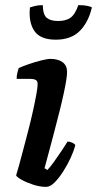

<svg xmlns="http://www.w3.org/2000/svg" viewBox="-20 -730 379 750"><path d="M160 0Q136 0 110 -8.5Q84 -17 65 -27.5Q46 -38 43 -45Q47 -57 54.5 -84.5Q62 -112 71.5 -148Q81 -184 91 -222.5Q101 -261 109 -297.5Q117 -334 122 -361.5Q127 -389 127 -402Q127 -414 119 -418Q111 -422 97 -422H45Q45 -434 48 -446Q51 -458 53 -464Q68 -471 92.5 -479.5Q117 -488 141 -494Q165 -500 177 -500Q207 -500 224.5 -487Q242 -474 242 -449Q242 -438 239 -418Q236 -398 229.5 -367.5Q223 -337 212.5 -295Q202 -253 187.5 -198Q173 -143 154 -73L165 -66Q175 -76 189.5 -96Q204 -116 219 -138.5Q234 -161 244 -177Q253 -177 262.5 -172.5Q272 -168 274 -163Q269 -142 256.5 -114.5Q244 -87 227 -60.5Q210 -34 193 -17Q176 0 160 0ZM198 -575Q137 -575 114 -609.5Q91 -644 97 -701Q102 -703 116 -706.5Q130 -710 147 -710Q148 -672 163 -660Q178 -648 207 -648Q237 -648 255 -660.5Q273 -673 286 -710Q308 -710 321.5 -707Q335 -704 339 -701Q325 -642 291 -608.5Q257 -575 198 -575Z"/></svg>

Font: Texturina Medium 12pt
Style: Bold Italic
Weight: 700
Italic angle: -11°
Version: Version 1.002